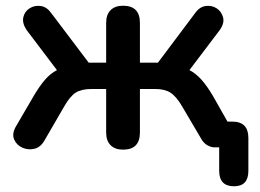

<svg xmlns="http://www.w3.org/2000/svg" viewBox="-20 -515 907 671"><path d="M798 136Q746 136 746 82V0H729Q718 0 704.5 -7.5Q691 -15 682 -32L616 -144Q596 -178 576 -191Q556 -204 522 -204H469V-52Q469 8 410 8Q382 8 366.5 -7.5Q351 -23 351 -52V-204H300Q265 -204 245 -191.5Q225 -179 205 -144L136 -25Q122 0 100 5Q78 10 58 1Q38 -8 29.5 -27.5Q21 -47 35 -72L98 -180Q118 -214 137 -236Q156 -258 179 -270L73 -410Q57 -434 61.5 -454.5Q66 -475 83.5 -486Q101 -497 122.5 -494Q144 -491 160 -468L290 -296H351V-435Q351 -464 366.5 -479.5Q382 -495 410 -495Q469 -495 469 -435V-296H532L661 -468Q677 -491 698.5 -494Q720 -497 737 -486Q754 -475 759.5 -454.5Q765 -434 748 -410L642 -270Q665 -258 684.5 -236Q704 -214 724 -180L775 -90H792Q848 -90 848 -33V82Q848 136 798 136Z"/></svg>

Font: Chiron GoRound TC M
Style: Regular
Weight: 500
Designer: Ryoko NISHIZUKA 西塚涼子 (kana, bopomofo & ideographs); Paul D. Hunt (Latin, Greek & Cyrillic); Sandoll Communications 산돌커뮤니
Foundry: Adobe
Version: Version 1.000;hotconv 1.1.1;makeotfexe 2.6.0